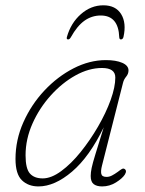

<svg xmlns="http://www.w3.org/2000/svg" viewBox="-20 -678 534 706"><path d="M355 -69Q350 -49.5 352.5 -38.5Q355 -27.5 372 -27.5Q382 -27.5 392 -32.8Q402 -38 413 -46Q422 -53 427.5 -56.2Q433 -59.5 437.5 -57Q448 -51 439 -36Q430 -22 406.5 -7.2Q383 7.5 355.5 7.5Q335.5 7.5 324.5 -1Q313.5 -9.5 313.5 -31Q313.5 -43.5 317 -60.5Q320.5 -77.5 331 -111.5Q341.5 -145.5 361.5 -210Q309 -101.5 245 -47Q181 7.5 121.5 7.5Q84 7.5 60.5 -15.2Q37 -38 37 -93.5Q37 -163.5 66 -228.5Q95 -293.5 143.2 -345Q191.5 -396.5 250.5 -426.8Q309.5 -457 369.5 -457Q406.5 -457 429.5 -447Q452.5 -437 452.5 -419Q452.5 -406.5 444 -396.2Q435.5 -386 432.5 -374ZM74 -107Q74 -58 90 -40Q106 -22 137 -22Q168.5 -22 205 -48.8Q241.5 -75.5 276.5 -119Q311.5 -162.5 340.5 -212.5Q369.5 -262.5 386.8 -310.2Q404 -358 404 -393Q404 -428 355 -428Q307 -428 257.8 -400.8Q208.5 -373.5 166.8 -327.2Q125 -281 99.5 -223.8Q74 -166.5 74 -107ZM350.5 -621Q317.5 -621 290.5 -601.8Q263.5 -582.5 240.5 -541Q236 -533 230.5 -533Q223.5 -533 226 -542Q240.5 -593.5 277.5 -626Q314.5 -658.5 360 -658.5Q405.5 -658.5 425.5 -626Q445.5 -593.5 434 -542Q431.5 -533 424.5 -533Q419 -533 418.5 -541Q415.5 -621 350.5 -621Z"/></svg>

Font: Fraunces 9pt S100 Thin
Style: Italic
Weight: 100
Italic angle: -16°
Version: Version 1.000; ttfautohint (v1.8.3)